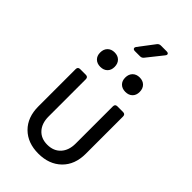

<svg xmlns="http://www.w3.org/2000/svg" viewBox="-302 -1103 1203 1203"><g transform="rotate(45 300.0 -501.0)"><path d="M299 10Q204 10 147 -46.5Q90 -103 90 -200V-530Q90 -550 110 -550H160Q180 -550 180 -530V-200Q180 -140 212 -104.5Q244 -69 299 -69Q355 -69 387.5 -104.5Q420 -140 420 -200V-530Q420 -550 440 -550H490Q510 -550 510 -530V-200Q510 -103 452 -46.5Q394 10 299 10ZM411 -649Q382 -649 364.5 -666Q347 -683 347 -712Q347 -742 364.5 -759.5Q382 -777 411 -777Q440 -777 457.5 -759.5Q475 -742 475 -712Q475 -683 457.5 -666Q440 -649 411 -649ZM189 -649Q160 -649 142.5 -666Q125 -683 125 -712Q125 -742 142.5 -759.5Q160 -777 189 -777Q218 -777 235.5 -759.5Q253 -742 253 -712Q253 -683 235.5 -666Q218 -649 189 -649ZM273 -872Q261 -872 257 -879Q253 -886 260 -896L339 -1000Q348 -1012 363 -1012H414Q427 -1012 430.5 -1005Q434 -998 426 -988L343 -884Q334 -872 319 -872Z"/></g></svg>

Font: Pitagon Sans Mono
Style: Regular
Weight: 400
Monospace: yes
Designer: Travis Tran
Foundry: Pitagon
Version: Version 1.001;gftools[0.9.26]